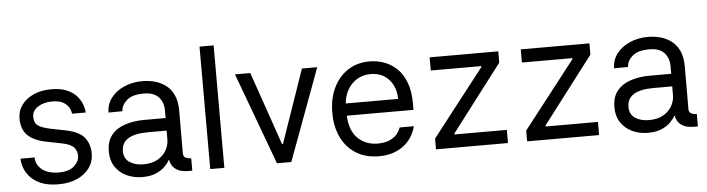

<svg xmlns="http://www.w3.org/2000/svg" viewBox="-46 -925 4181 1136"><g transform="rotate(-5 2044.5 -357.5)"><path d="M458.8 -397.7H377.1Q377.1 -409.1 368.4 -428.6Q359.7 -448.2 335.8 -464.1Q311.8 -480.1 265.6 -480.1Q215.6 -480.1 181.3 -457.6Q147 -435 147 -399.9Q147 -361.5 170.6 -345.9Q194.2 -330.3 242.9 -320.3L328.1 -303.3Q411.6 -286.6 442.3 -247.9Q473 -209.2 473 -152Q473 -105.1 446.7 -68.2Q420.5 -31.2 373 -9.9Q325.6 11.4 262.1 11.4Q197.1 11.4 155.5 -7.3Q114 -25.9 90.9 -53.6Q67.8 -81.3 58.9 -110.1Q50.1 -138.8 50.4 -159.1H134.2Q134.2 -116.1 169.9 -87.2Q205.6 -58.2 270.6 -58.2Q329.2 -58.2 360.3 -85.4Q391.3 -112.6 391.3 -147.7Q391.3 -176.1 373.2 -196.7Q355.1 -217.3 305.4 -227.3L210.2 -246.4Q134.2 -261.7 99.8 -297.8Q65.3 -333.8 65.3 -395.6Q65.3 -441.8 91.4 -477.1Q117.5 -512.4 162.8 -532.5Q208.1 -552.6 265.6 -552.6Q326 -552.6 364 -534.6Q402 -516.7 422.4 -490.6Q442.8 -464.5 450.6 -438.9Q458.5 -413.4 458.8 -397.7Z M760.7 12.1Q708.8 12.1 666.5 -7.8Q624.3 -27.7 599.4 -65.2Q574.6 -102.6 574.6 -155.5Q574.6 -218.4 606.2 -255.3Q637.8 -292.3 689.3 -308.2Q740.8 -324.2 800.4 -323.9H926.8V-368.6Q926.8 -418.3 897.7 -449.2Q868.6 -480.1 810.4 -479.4Q742.2 -480.1 709.2 -450.8Q676.1 -421.5 676.1 -386.4L593 -385.7Q593.4 -435.7 622.9 -473.5Q652.3 -511.4 701.3 -532.5Q750.4 -553.6 808.9 -553.3Q842.3 -553.6 877.7 -544.9Q913 -536.2 943.2 -514.9Q973.4 -493.6 992 -456Q1010.7 -418.3 1010.7 -360.1L1009.9 -107.2Q1009.9 -89.1 1022.7 -81.5Q1035.5 -73.9 1056.1 -73.9H1056.8V0H1035.5Q991.1 0 967.7 -14.2Q944.2 -28.4 935.5 -46Q926.8 -63.6 926.8 -73.9V-74.6H922.6Q914.4 -57.5 894.5 -37.3Q874.6 -17 841.4 -2.5Q808.2 12.1 760.7 12.1ZM772.7 -62.5Q822.8 -62.5 857.1 -82Q891.3 -101.6 908.7 -132.5Q926.1 -163.4 926.1 -197.4V-249.3H816.1Q657.7 -249.3 657.7 -150.6Q657.7 -106.9 690.2 -84.7Q722.7 -62.5 772.7 -62.5Z M1247.2 -727.3V0H1163.4V-727.3Z M1846.6 -545.5 1644.9 0H1559.7L1358 -545.5H1448.9L1599.4 -110.8H1605.1L1755.7 -545.5Z M2166.2 11.4Q2087.4 11.4 2030.4 -23.6Q1973.4 -58.6 1942.6 -121.6Q1911.9 -184.7 1911.9 -268.5Q1911.9 -352.3 1942.6 -416.4Q1973.4 -480.5 2028.6 -516.5Q2083.8 -552.6 2157.7 -552.6Q2200.3 -552.6 2241.8 -538.4Q2283.4 -524.1 2317.5 -492.4Q2351.6 -460.6 2371.8 -408.4Q2392 -356.2 2392 -279.8V-244.3H1996.1Q1998.9 -157 2045.6 -110.4Q2092.3 -63.9 2166.2 -63.9Q2215.6 -63.9 2250.7 -84.9Q2285.9 -105.8 2301.8 -147.7H2385.7Q2366.1 -72.8 2307.7 -30.7Q2249.3 11.4 2166.2 11.4ZM1996.1 -316.8H2306.8Q2306.8 -386 2266.3 -431.6Q2225.9 -477.3 2157.7 -477.3Q2109.7 -477.3 2074.6 -454.9Q2039.4 -432.5 2019.2 -395.8Q1998.9 -359 1996.1 -316.8Z M2504.3 0V-63.9L2813.9 -461.6V-467.3H2514.2V-545.5H2921.9V-478.7L2620.7 -83.8V-78.1H2931.8V0Z M3045.5 0V-63.9L3355.1 -461.6V-467.3H3055.4V-545.5H3463.1V-478.7L3161.9 -83.8V-78.1H3473V0Z M3763.5 12.1Q3711.6 12.1 3669.4 -7.8Q3627.1 -27.7 3602.3 -65.2Q3577.4 -102.6 3577.4 -155.5Q3577.4 -218.4 3609 -255.3Q3640.6 -292.3 3692.1 -308.2Q3743.6 -324.2 3803.3 -323.9H3929.7V-368.6Q3929.7 -418.3 3900.6 -449.2Q3871.4 -480.1 3813.2 -479.4Q3745 -480.1 3712 -450.8Q3679 -421.5 3679 -386.4L3595.9 -385.7Q3596.2 -435.7 3625.7 -473.5Q3655.2 -511.4 3704.2 -532.5Q3753.2 -553.6 3811.8 -553.3Q3845.2 -553.6 3880.5 -544.9Q3915.8 -536.2 3946 -514.9Q3976.2 -493.6 3994.9 -456Q4013.5 -418.3 4013.5 -360.1L4012.8 -107.2Q4012.8 -89.1 4025.6 -81.5Q4038.4 -73.9 4058.9 -73.9H4059.7V0H4038.4Q3994 0 3970.5 -14.2Q3947.1 -28.4 3938.4 -46Q3929.7 -63.6 3929.7 -73.9V-74.6H3925.4Q3917.3 -57.5 3897.4 -37.3Q3877.5 -17 3844.3 -2.5Q3811.1 12.1 3763.5 12.1ZM3775.6 -62.5Q3825.6 -62.5 3859.9 -82Q3894.2 -101.6 3911.6 -132.5Q3929 -163.4 3929 -197.4V-249.3H3818.9Q3660.5 -249.3 3660.5 -150.6Q3660.5 -106.9 3693 -84.7Q3725.5 -62.5 3775.6 -62.5Z"/></g></svg>

Font: Inter Zeller
Style: Regular
Weight: 400
Designer: Rasmus Andersson; Joe Bland
Foundry: zeller
Version: Version 3.015;git-dec3a8cb1